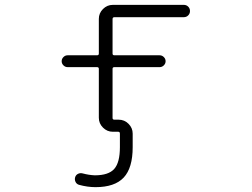

<svg xmlns="http://www.w3.org/2000/svg" viewBox="-20 -565 1040 792"><path d="M474.6 42V-13.7Q474.6 -21.5 467.8 -21.5H445.3Q421.9 -21.5 404.8 -38.6Q387.7 -55.7 387.7 -79.1V-281.2Q387.7 -288.1 379.9 -288.1H258.8Q249 -288.1 241.7 -295.4Q234.4 -302.7 234.4 -312.5Q234.4 -322.3 241.7 -329.6Q249 -336.9 258.8 -336.9H379.9Q387.7 -336.9 387.7 -343.8V-487.3Q387.7 -510.7 404.8 -527.8Q421.9 -544.9 445.3 -544.9H738.3Q749 -544.9 756.3 -537.6Q763.7 -530.3 763.7 -519.5Q763.7 -508.8 756.3 -501.5Q749 -494.1 738.3 -494.1H452.1Q444.3 -494.1 444.3 -486.3V-343.8Q444.3 -336.9 452.1 -336.9H638.7Q648.4 -336.9 655.8 -329.6Q663.1 -322.3 663.1 -312.5Q663.1 -302.7 655.8 -295.4Q648.4 -288.1 638.7 -288.1H452.1Q444.3 -288.1 444.3 -281.2V-78.1Q444.3 -71.3 452.1 -71.3H469.7Q493.2 -71.3 510.3 -54.2Q527.3 -37.1 527.3 -13.7V42Q527.3 127.9 490.2 167.5Q453.1 207 374 207Q340.8 207 305.7 197.3Q295.9 194.3 291.5 185.1Q287.1 175.8 290 166Q293 156.2 302.2 151.9Q311.5 147.5 321.3 150.4Q346.7 157.2 371.1 158.2Q427.7 158.2 451.2 131.8Q474.6 105.5 474.6 42Z"/></svg>

Font: Rounded-X Mgen+ 1m light
Style: Regular
Weight: 200
Designer: [Source Han Sans]
Ryoko NISHIZUKA  (kana & ideographs); Paul D. Hunt (Latin, Greek & Cyrillic); Wenlong ZHANG  (bopomofo
Version: Version 1.059.20150602